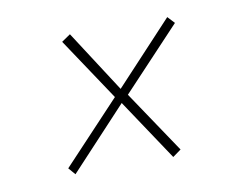

<svg xmlns="http://www.w3.org/2000/svg" viewBox="-46 -512 501 408"><g transform="rotate(-10 205.0 -307.5)"><path d="M337 -455 351 -440 226 -307 316 -173 298 -160 210 -292 87 -160 74 -175 198 -307 108 -442 127 -455 213 -322Z"/></g></svg>

Font: Fira Sans Extra Condensed Thin
Style: Italic
Weight: 250
Width: 3
Italic angle: -8°
Designer: Carrois Corporate & Edenspiekermann AG
Foundry: Carrois Corporate GbR & Edenspiekermann AG
Version: Version 4.203